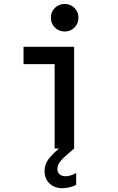

<svg xmlns="http://www.w3.org/2000/svg" viewBox="-20 -758 602 980"><path d="M258.8 0V-519H358.4V0ZM100.1 -430.7V-519H358.4V-430.7ZM310.1 -597.2Q280.3 -597.2 260 -617.4Q239.7 -637.7 239.7 -667.5Q239.7 -697.3 260 -717.5Q280.3 -737.8 310.1 -737.8Q339.8 -737.8 360.1 -717.5Q380.4 -697.3 380.4 -667.5Q380.4 -637.7 360.1 -617.4Q339.8 -597.2 310.1 -597.2ZM297.4 202.6Q258.3 202.6 232.9 178.5Q207.5 154.3 207.5 115.2Q207.5 76.7 234.4 45.7Q261.2 14.6 304.7 -19L358.4 0Q337.4 18.6 317.9 35.2Q298.3 51.8 285.6 68.8Q272.9 85.9 272.9 105Q272.9 122.1 284.7 131.8Q296.4 141.6 314.9 141.6Q329.1 141.6 345 136Q360.8 130.4 368.7 124.5V185.1Q356.9 192.9 335.7 197.8Q314.5 202.6 297.4 202.6Z"/></svg>

Font: Reddit Mono Medium
Style: Regular
Weight: 500
Monospace: yes
Designer: Stephen Hutchings
Foundry: Reddit
Version: Version 1.014